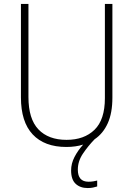

<svg xmlns="http://www.w3.org/2000/svg" viewBox="-20 -800 674 972"><path d="M374 59Q374 120 428 120Q441 120 453 118Q465 116 472 114V144Q463 147 451 149.5Q439 152 424 152Q386 152 363 130.5Q340 109 340 63Q340 28 357 -5Q374 -38 401 -68Q363 -56 316 -56Q205 -56 145.5 -119.5Q86 -183 86 -307V-780H124V-309Q124 -198 174.5 -145Q225 -92 317 -92Q406 -92 458.5 -143Q511 -194 511 -303V-780H549V-306Q549 -228 525.5 -176Q502 -124 459 -95Q426 -61 400 -22.5Q374 16 374 59Z"/></svg>

Font: Noto Sans Malayalam UI SemiCondensed ExtraLight
Style: Regular
Weight: 200
Width: 4
Designer: Jelle Bosma - Monotype Design Team
Foundry: Monotype Imaging Inc.
Version: Version 2.104; ttfautohint (v1.8.4.7-5d5b)